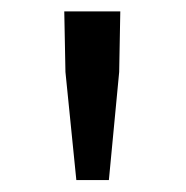

<svg xmlns="http://www.w3.org/2000/svg" viewBox="-20 -791 317 328"><path d="M110.4 -483.4 91.8 -668 89.8 -771.5H185.5L183.6 -668L166 -483.4Z"/></svg>

Font: Bpmf Zihi Sans Regular
Style: Regular
Weight: 400
Foundry: But Ko
Version: Version 1.320